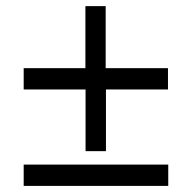

<svg xmlns="http://www.w3.org/2000/svg" viewBox="-20 -609 627 629"><path d="M326.2 -385.7H530.3V-315.9H327.1V-113.8H260.3V-315.9H57.6V-385.7H259.8V-588.9H326.2ZM57.6 0V-69.8H531.2V0Z"/></svg>

Font: Oxygen-Regular
Style: Regular
Weight: 400
Designer: Vernon Adams
Foundry: Vernon Adams
Version: Version Release 0.2.3 webfont; ttfautohint (v0.93.3-1d66) -l